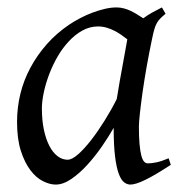

<svg xmlns="http://www.w3.org/2000/svg" viewBox="-20 -477 490 517"><path d="M294.4 -210.4Q297.9 -232.4 302 -256.1Q306.2 -279.8 310.3 -301.8Q314.5 -323.7 317.6 -342Q320.8 -360.4 322.8 -371.1Q315.4 -377 306.6 -383.1Q297.9 -389.2 287.8 -394.3Q277.8 -399.4 266.8 -402.6Q255.9 -405.8 244.1 -405.8Q221.7 -405.8 201.9 -394.8Q182.1 -383.8 165.3 -365.7Q148.4 -347.7 135 -324.5Q121.6 -301.3 112.3 -276.6Q103 -252 97.9 -228Q92.8 -204.1 92.8 -185.1Q92.8 -153.3 98.1 -127.9Q103.5 -102.5 112.8 -84.5Q122.1 -66.4 134.8 -56.6Q147.5 -46.9 162.1 -46.9Q173.8 -46.9 190.7 -61.8Q207.5 -76.7 225.8 -100.3Q244.1 -124 262.2 -153.1Q280.3 -182.1 294.4 -210.4ZM439.9 -33.2Q397.5 -5.4 371.3 7.3Q345.2 20 331.1 20Q322.3 20 314.2 13.9Q306.2 7.8 299.8 -9Q293.5 -25.9 289.8 -55.7Q286.1 -85.4 286.1 -132.8Q273.4 -110.4 255.1 -83.7Q236.8 -57.1 215.8 -33.9Q194.8 -10.7 172.6 4.6Q150.4 20 129.9 20Q113.8 20 95.5 10.7Q77.1 1.5 61.8 -18.8Q46.4 -39.1 36.1 -71Q25.9 -103 25.9 -148.9Q25.9 -187.5 34.9 -224.4Q43.9 -261.2 62 -294.9Q80.1 -328.6 106.2 -358.2Q132.3 -387.7 167 -411.1Q180.2 -419.9 196 -428.2Q211.9 -436.5 228.8 -442.9Q245.6 -449.2 262.2 -453.1Q278.8 -457 293.9 -457Q304.2 -457 314 -454.3Q323.7 -451.7 332.8 -447.3Q341.8 -442.9 350.1 -437.7Q358.4 -432.6 365.7 -427.7Q377 -436 389.6 -443.1Q402.3 -450.2 416 -457L425.8 -439.9Q417.5 -433.1 412.1 -427.7Q406.7 -422.4 402.6 -415.3Q398.4 -408.2 395.5 -397.9Q392.6 -387.7 389.2 -371.1Q381.8 -335.9 375.2 -299.1Q368.7 -262.2 364 -229.5Q359.4 -196.8 356.7 -171.9Q354 -147 354 -136.2Q354 -108.4 355.7 -89.4Q357.4 -70.3 360.4 -58.8Q363.3 -47.4 367.7 -42.2Q372.1 -37.1 377.9 -37.1Q387.7 -37.1 401.1 -39.8Q414.6 -42.5 434.1 -50.8Z"/></svg>

Font: Gentium Plus
Style: Italic
Weight: 400
Italic angle: -8°
Designer: J. Victor Gaultney, Annie Olsen, Iska Routamaa
Foundry: SIL International
Version: Version 1.510